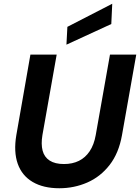

<svg xmlns="http://www.w3.org/2000/svg" viewBox="-20 -991 746 1023"><path d="M296 12Q211 12 154 -21.5Q97 -55 74.5 -118.5Q52 -182 67 -271L142 -700H282L206 -271Q198 -223 207 -188.5Q216 -154 244.5 -135.5Q273 -117 321 -117Q366 -117 400.5 -134Q435 -151 458 -185.5Q481 -220 490 -271L566 -700H706L630 -271Q613 -175 564 -112Q515 -49 445 -18.5Q375 12 296 12ZM334 -753 339 -848 578 -971 573 -863Z"/></svg>

Font: DM Sans 18pt ExtraBold
Style: Italic
Weight: 800
Italic angle: -10°
Designer: Colophon Foundry, Jonny Pinhorn
Foundry: Colophon Foundry
Version: Version 4.004;gftools[0.9.30]